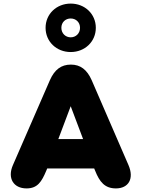

<svg xmlns="http://www.w3.org/2000/svg" viewBox="-20 -1040 789 1070"><path d="M128 10C189 10 212 -27 238 -89L243 -101H505L510 -89C535 -26 564 10 626 10C696 10 729 -44 696 -120L491 -593C465 -652 428 -680 375 -680C321 -680 284 -652 258 -593L52 -120C20 -47 55 10 128 10ZM374 -448 443 -265H305ZM374 -750C453 -750 514 -808 514 -885C514 -962 453 -1020 374 -1020C295 -1020 234 -962 234 -885C234 -808 295 -750 374 -750ZM374 -832C345 -832 322 -854 322 -885C322 -916 345 -937 374 -937C403 -937 426 -916 426 -885C426 -854 403 -832 374 -832Z"/></svg>

Font: SN Pro Black
Style: Regular
Weight: 900
Designer: Tobias Whetton
Foundry: Supernotes
Version: Version 1.001;Glyphs 3.2 (3249)